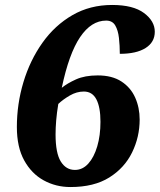

<svg xmlns="http://www.w3.org/2000/svg" viewBox="-20 -744 644 774"><path d="M264 10Q205 10 156 -17Q107 -44 77.5 -97.5Q48 -151 48 -232Q48 -325 74.5 -413Q101 -501 151 -571.5Q201 -642 272 -683Q343 -724 432 -724Q517 -724 560.5 -691.5Q604 -659 604 -616Q604 -574 567 -550.5Q530 -527 463 -527Q463 -560 459.5 -591Q456 -622 444.5 -641.5Q433 -661 408 -661Q348 -661 303 -594.5Q258 -528 229 -390Q251 -408 286.5 -424Q322 -440 374 -440Q432 -440 469.5 -415.5Q507 -391 525 -350.5Q543 -310 543 -262Q543 -192 512.5 -129.5Q482 -67 420.5 -28.5Q359 10 264 10ZM282 -59Q313 -59 336 -84.5Q359 -110 372 -154Q385 -198 385 -253Q385 -312 368.5 -343.5Q352 -375 318 -375Q289 -375 261.5 -359Q234 -343 215 -325Q209 -289 206.5 -258.5Q204 -228 204 -202Q204 -127 225 -93Q246 -59 282 -59Z"/></svg>

Font: Noto Serif Tamil ExtraBold
Style: Italic
Weight: 800
Italic angle: -12°
Designer: Indian Type Foundry, Tom Grace, and the Monotype Design Team
Foundry: Monotype Imaging Inc.
Version: Version 2.003; ttfautohint (v1.8.4.7-5d5b)